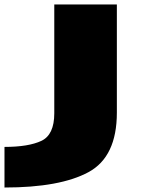

<svg xmlns="http://www.w3.org/2000/svg" viewBox="-125 -606 647 856"><path d="M-105 230Q143 230 269.5 161.5Q396 93 396 -104V-586H117V-101Q117 -5 59.5 22Q2 49 -105 49Z"/></svg>

Font: Anybody ExtraExpanded Black
Style: Regular
Weight: 900
Width: 8
Version: Version 1.113;gftools[0.9.25]